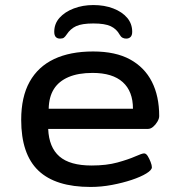

<svg xmlns="http://www.w3.org/2000/svg" viewBox="-20 -734 700 761"><path d="M339 7Q200 7 132 -58Q64 -123 64 -259Q64 -350 97.5 -410Q131 -470 194.5 -500Q258 -530 349 -530Q438 -530 495.5 -498.5Q553 -467 582 -410Q611 -353 611 -274Q611 -264 604 -252Q597 -240 587 -231.5Q577 -223 566 -223H171Q174 -150 215.5 -114Q257 -78 343 -78Q402 -78 445.5 -90Q489 -102 516 -114Q543 -126 551 -126Q559 -126 565.5 -115.5Q572 -105 577 -92Q582 -79 582 -71Q582 -60 560 -46.5Q538 -33 502 -21Q466 -9 423.5 -1Q381 7 339 7ZM173 -303H507Q507 -372 466.5 -408.5Q426 -445 347 -445Q290 -445 251.5 -428.5Q213 -412 193.5 -381Q174 -350 173 -303ZM350 -714Q394 -714 429 -700.5Q464 -687 484 -663.5Q504 -640 504 -608Q504 -594 497.5 -587.5Q491 -581 480 -581Q472 -581 465.5 -584.5Q459 -588 454 -597Q442 -619 419 -630Q396 -641 350 -641Q305 -641 282 -630.5Q259 -620 244 -597Q238 -588 233 -584.5Q228 -581 218 -581Q207 -581 201 -587.5Q195 -594 195 -608Q195 -640 216 -663.5Q237 -687 272.5 -700.5Q308 -714 350 -714Z"/></svg>

Font: Asap Expanded Medium
Style: Regular
Weight: 500
Width: 7
Designer: Pablo Cosgaya
Foundry: Omnibus-Type
Version: Version 3.001